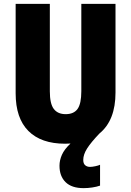

<svg xmlns="http://www.w3.org/2000/svg" viewBox="-20 -734 679 994"><path d="M411 94Q411 113 421 121.5Q431 130 446 130Q457 130 473.5 126.5Q490 123 498 119V227Q481 233 458 236.5Q435 240 413 240Q351 240 319.5 209Q288 178 288 124Q288 96 300.5 67.5Q313 39 345 9Q331 10 317 10Q193 10 127 -56Q61 -122 61 -251V-714H238V-261Q238 -197 258.5 -170Q279 -143 320 -143Q362 -143 381.5 -170Q401 -197 401 -262V-714H578V-255Q578 -111 495 -43Q451 3 431 34.5Q411 66 411 94Z"/></svg>

Font: Noto Sans Gujarati Condensed Black
Style: Regular
Weight: 900
Width: 3
Designer: Jelle Bosma - Monotype Design Team, Universal Thirst
Foundry: Monotype Imaging Inc.
Version: Version 2.106; ttfautohint (v1.8.4.7-5d5b)